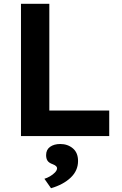

<svg xmlns="http://www.w3.org/2000/svg" viewBox="-20 -720 647 1016"><path d="M91 0V-700H241V-135H558V0ZM250 276 215 226Q229 222 244.5 213Q260 204 271 192.5Q282 181 282 170Q282 158 259 149Q239 142 231.5 130.5Q224 119 224 101Q224 72 245 57Q266 42 299 42Q338 42 365.5 65Q393 88 393 132Q393 183 354 220Q315 257 250 276Z"/></svg>

Font: Readex Pro SemiBold
Style: Regular
Weight: 600
Designer: Bonnie Shaver-Troup, Thomas Jockin
Foundry: Lexend
Version: Version 1.204; ttfautohint (v1.8.4.7-5d5b)